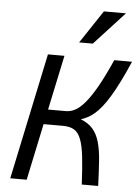

<svg xmlns="http://www.w3.org/2000/svg" viewBox="-61 -977 748 1024"><g transform="rotate(5 313.0 -465.0)"><path d="M264.2 -675.8 202.1 -382.8H298.8Q322.3 -382.8 346.4 -395.3Q370.6 -407.7 398.4 -440.2Q426.3 -472.7 458.7 -529.5Q491.2 -586.4 530.8 -675.8H626Q599.1 -613.3 575.4 -566.2Q551.8 -519 530.8 -484.4Q509.8 -449.7 490.5 -425.8Q471.2 -401.9 452.9 -386.2Q434.6 -370.6 416.7 -361.3Q398.9 -352.1 380.9 -346.2Q421.9 -330.1 445.1 -303.5Q468.3 -276.9 480.5 -235.4Q492.7 -193.8 496.8 -136Q501 -78.1 503.9 0H416Q411.6 -91.3 404.8 -149.9Q397.9 -208.5 384.5 -242.7Q371.1 -276.9 348.1 -290Q325.2 -303.2 288.1 -303.2H185.1L121.1 0H33.2L175.8 -675.8ZM409.2 -753.9H335.9L453.1 -930.2H571.3Z"/></g></svg>

Font: Clear Sans
Style: Italic
Weight: 400
Italic angle: -12°
Foundry: Intel Corporation
Version: Version 1.00